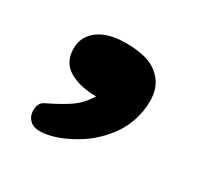

<svg xmlns="http://www.w3.org/2000/svg" viewBox="-79 -763 489 477"><g transform="rotate(30 165.0 -524.5)"><path d="M53 -597Q53 -631 81 -652Q109 -673 161 -673Q195 -673 221 -665Q247 -657 265 -635Q283 -613 283 -578Q283 -550 275 -524.5Q267 -499 253.5 -479Q240 -459 222.5 -442Q205 -425 186 -413Q167 -401 148 -392.5Q129 -384 112 -380Q95 -376 82 -376Q64 -376 53.5 -386.5Q43 -397 43 -413Q43 -435 58 -442Q103 -464 124 -479.5Q145 -495 161 -521Q114 -521 83.5 -539Q53 -557 53 -597Z"/></g></svg>

Font: Coiny
Style: Regular
Weight: 400
Version: Version 001.001